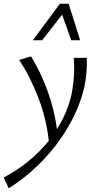

<svg xmlns="http://www.w3.org/2000/svg" viewBox="-73 -726 530 1035"><path d="M190 33Q177 -87 132.5 -202Q88 -317 30 -403L94 -422Q144 -343 182.5 -238Q221 -133 234 -30Q291 -120 313 -219Q327 -292 327 -364Q327 -380 325 -414H395Q398 -335 382 -259Q358 -153 298.5 -49Q239 55 154.5 142Q70 229 -26 289L-53 231Q92 154 190 33ZM250 -706H297L359 -509H311L262 -647L154 -509H104Z"/></svg>

Font: LXGW Bright GB
Style: Italic
Weight: 400
Italic angle: -12°
Designer: Christian Thalmann (Catharsis Fonts)
Foundry: LXGW / Christian Thalmann (Catharsis Fonts) / Fontworks Inc.
Version: Version 5.510